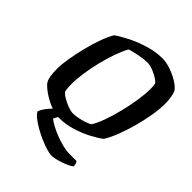

<svg xmlns="http://www.w3.org/2000/svg" viewBox="-252 -860 1199 1199"><g transform="rotate(45 348.0 -260.0)"><path d="M283 0Q278 0 273 0L257 29Q272 42 299 56.5Q326 71 359.5 84Q393 97 426 105Q459 113 485 113H548Q559 124 559 150Q544 162 516.5 173.5Q489 185 460.5 192.5Q432 200 413 200Q396 200 367.5 191.5Q339 183 306 168.5Q273 154 242 136.5Q211 119 187.5 100.5Q164 82 157 65Q171 28 212 -13Q181 -24 152 -41Q123 -58 101.5 -75.5Q80 -93 72 -107Q63 -122 59 -146.5Q55 -171 55 -211Q55 -248 64 -302Q73 -356 87.5 -414Q102 -472 120.5 -523.5Q139 -575 159 -608Q194 -633 246.5 -659Q299 -685 359 -702.5Q419 -720 476 -720Q508 -720 548 -706.5Q588 -693 622 -672Q656 -651 671 -629Q679 -611 683 -585Q687 -559 687 -528Q687 -482 677 -423.5Q667 -365 650.5 -305Q634 -245 613.5 -192.5Q593 -140 571 -105Q541 -82 494 -57.5Q447 -33 392 -16.5Q337 0 283 0ZM320 -81Q341 -81 367 -86Q393 -91 416.5 -99Q440 -107 452 -115Q472 -146 490.5 -197.5Q509 -249 524 -309.5Q539 -370 548 -428.5Q557 -487 557 -532Q557 -556 554 -574Q550 -584 528 -598.5Q506 -613 478 -624Q450 -635 429 -635Q396 -635 355.5 -627Q315 -619 286 -610Q267 -577 249 -526.5Q231 -476 216.5 -418Q202 -360 194 -304Q186 -248 186 -205Q186 -168 191 -145Q198 -132 222.5 -117Q247 -102 275 -91.5Q303 -81 320 -81Z"/></g></svg>

Font: Texturina
Style: Bold Italic
Weight: 700
Italic angle: -11°
Designer: Guillermo Torres Carreño
Foundry: Omnibus-Type
Version: Version 1.002; ttfautohint (v1.8.3)